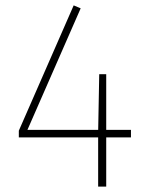

<svg xmlns="http://www.w3.org/2000/svg" viewBox="-20 -694 547 714"><path d="M254 -674 280 -663 82 -211H467V-183H50V-208ZM375 -418V0H345V-204L349 -418Z"/></svg>

Font: Firava
Style: Regular
Weight: 400
Designer: Carrois Corporate & Edenspiekermann AG
Foundry: Greg Finn Gibson
Version: Version 5.000